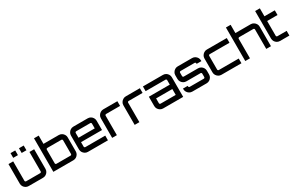

<svg xmlns="http://www.w3.org/2000/svg" viewBox="195 -2295 5806 3819"><g transform="rotate(-30 3098.0 -385.0)"><path d="M183 0Q147 0 117.5 -18Q88 -36 70.5 -65Q53 -94 53 -130V-580H161V-133Q161 -123 168.5 -115.5Q176 -108 186 -108H510Q520 -108 527.5 -115.5Q535 -123 535 -133V-580H643V-130Q643 -94 625.5 -65Q608 -36 578.5 -18Q549 0 513 0H183ZM391 -640V-748H500V-640ZM197 -640V-748H305V-640Z M749 0V-770H857V-580H1209Q1245 -580 1274.5 -562Q1304 -544 1321.5 -515Q1339 -486 1339 -450V-130Q1339 -94 1321.5 -65Q1304 -36 1274.5 -18Q1245 0 1209 0ZM882 -108H1206Q1216 -108 1223.5 -115.5Q1231 -123 1231 -133V-447Q1231 -457 1223.5 -464.5Q1216 -472 1206 -472H882Q872 -472 864.5 -464.5Q857 -457 857 -447V-133Q857 -123 864.5 -115.5Q872 -108 882 -108Z M1543 0Q1507 0 1478 -18Q1449 -36 1431 -65Q1413 -94 1413 -130V-450Q1413 -486 1431 -515Q1449 -544 1478 -562Q1507 -580 1543 -580H1873Q1909 -580 1938.5 -562.5Q1968 -545 1985.5 -515Q2003 -485 2003 -450V-236H1521V-133Q1521 -123 1528.5 -115.5Q1536 -108 1546 -108H2003V0H1543ZM1521 -337H1894V-447Q1894 -457 1887 -464.5Q1880 -472 1870 -472H1546Q1536 -472 1528.5 -464.5Q1521 -457 1521 -447Z M2100 0V-450Q2100 -486 2118 -515Q2136 -544 2165.5 -562Q2195 -580 2230 -580H2554V-472H2233Q2223 -472 2215.5 -464.5Q2208 -457 2208 -447V0Z M2617 0V-450Q2617 -486 2635 -515Q2653 -544 2682.5 -562Q2712 -580 2747 -580H3071V-472H2750Q2740 -472 2732.5 -464.5Q2725 -457 2725 -447V0Z M3271 0Q3235 0 3205.5 -18Q3176 -36 3158.5 -65Q3141 -94 3141 -130V-344H3622V-447Q3622 -457 3615 -464.5Q3608 -472 3598 -472H3141V-580H3601Q3637 -580 3666.5 -562.5Q3696 -545 3713.5 -515Q3731 -485 3731 -450V0ZM3274 -108H3622V-243H3249V-133Q3249 -123 3256.5 -115.5Q3264 -108 3274 -108Z M3940 0Q3904 0 3875 -18Q3846 -36 3828 -65Q3810 -94 3810 -130V-145H3918V-133Q3918 -123 3925.5 -115.5Q3933 -108 3943 -108H4267Q4277 -108 4284 -115.5Q4291 -123 4291 -133V-211Q4291 -221 4284 -228.5Q4277 -236 4267 -236H3940Q3904 -236 3875 -253.5Q3846 -271 3828 -300.5Q3810 -330 3810 -366V-450Q3810 -486 3828 -515Q3846 -544 3875 -562Q3904 -580 3940 -580H4270Q4306 -580 4335.5 -562Q4365 -544 4382.5 -515Q4400 -486 4400 -450V-435H4291V-447Q4291 -457 4284 -464.5Q4277 -472 4267 -472H3943Q3933 -472 3925.5 -464.5Q3918 -457 3918 -447V-369Q3918 -359 3925.5 -351.5Q3933 -344 3943 -344H4270Q4306 -344 4335.5 -326.5Q4365 -309 4382.5 -279.5Q4400 -250 4400 -214V-130Q4400 -94 4382.5 -65Q4365 -36 4335.5 -18Q4306 0 4270 0H3940Z M4609 0Q4573 0 4544 -18Q4515 -36 4497 -65Q4479 -94 4479 -130V-450Q4479 -486 4497 -515Q4515 -544 4544 -562Q4573 -580 4609 -580H5067V-472H4612Q4602 -472 4594.5 -464.5Q4587 -457 4587 -447V-133Q4587 -123 4594.5 -115.5Q4602 -108 4612 -108H5069V0H4609Z M5157 0V-770H5265V-580H5617Q5652 -580 5681.5 -562Q5711 -544 5729 -515Q5747 -486 5747 -450V0H5639V-447Q5639 -457 5631.5 -464.5Q5624 -472 5614 -472H5290Q5280 -472 5272.5 -464.5Q5265 -457 5265 -447V0Z M5954 0Q5918 0 5888.5 -18Q5859 -36 5841.5 -65Q5824 -94 5824 -130V-763H5932V-580H6170V-472H5932V-133Q5932 -123 5939.5 -115.5Q5947 -108 5957 -108H6170V0H5954Z"/></g></svg>

Font: Orbitron Medium
Style: Regular
Weight: 500
Designer: Matt McInerney
Foundry: The League of Moveable Type
Version: Version 2.001